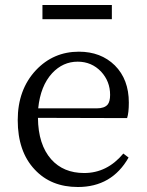

<svg xmlns="http://www.w3.org/2000/svg" viewBox="-20 -735 589 769"><path d="M292 14Q184 14 119 -56Q51 -128 51 -254Q51 -376 124 -454Q194 -528 296 -528Q384 -528 440 -473Q496 -417 496 -324Q496 -283 489 -262L132 -263Q133 -156 185 -97Q234 -42 317 -42Q409 -42 474 -120L495 -104Q428 14 292 14ZM133 -301H367Q398 -301 411 -316Q421 -328 421 -355Q421 -409 385 -448Q347 -488 291 -488Q232 -488 189 -442Q142 -391 133 -301ZM150 -658V-715H428V-658Z"/></svg>

Font: GenRyuMin TW R
Style: Regular
Weight: 400
Version: Version 1.501;PS 1;hotconv 16.6.51;makeotf.lib2.5.65220